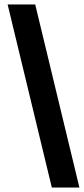

<svg xmlns="http://www.w3.org/2000/svg" viewBox="-20 -775 374 856"><path d="M211 61 14 -755H137L334 61Z"/></svg>

Font: Muli ExtraBold
Style: Italic
Weight: 800
Italic angle: -4.541°
Designer: Vernon Adams
Foundry: Vernon Adams
Version: Version 2.000